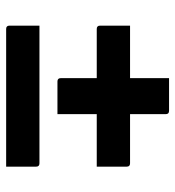

<svg xmlns="http://www.w3.org/2000/svg" viewBox="8 -642 583 640"><g transform="rotate(90 300.0 -321.5)"><path d="M65 -463H240V-593H349Q360 -593 360 -582V-463H524Q535 -463 535 -452V-352H360V-221H251Q240 -221 240 -232V-352H76Q65 -352 65 -363ZM65 -161H524Q535 -161 535 -150V-50H76Q65 -50 65 -61Z"/></g></svg>

Font: Recursive Sn Lnr St SmB
Style: Regular
Weight: 600
Version: Version 1.079;hotconv 1.0.112;makeotfexe 2.5.65598; ttfautoh